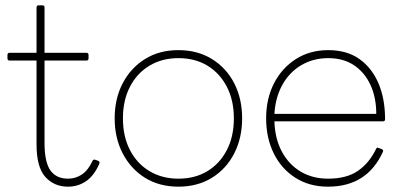

<svg xmlns="http://www.w3.org/2000/svg" viewBox="-20 -690 1503 720"><path d="M235 10Q183 10 150 -26.5Q117 -63 117 -149V-463H16Q8 -463 8 -471V-484Q8 -492 16 -492H117V-662Q117 -670 125 -670H139Q147 -670 147 -662V-492H304Q312 -492 312 -484V-471Q312 -463 304 -463H147V-154Q147 -82 169 -51Q191 -20 235 -20Q264 -20 287.5 -36Q311 -52 327 -87Q330 -93 337 -91L348 -87Q356 -84 352 -75Q332 -30 302 -10Q272 10 235 10Z M649 10Q577 10 523.5 -23.5Q470 -57 440 -115Q410 -173 410 -246Q410 -320 440 -377.5Q470 -435 523.5 -468.5Q577 -502 649 -502Q721 -502 775 -468.5Q829 -435 858.5 -377.5Q888 -320 888 -246Q888 -173 858.5 -115Q829 -57 775 -23.5Q721 10 649 10ZM649 -20Q711 -20 757.5 -48Q804 -76 830.5 -127Q857 -178 857 -246Q857 -314 830.5 -365Q804 -416 757.5 -444Q711 -472 649 -472Q588 -472 541 -444Q494 -416 467.5 -365Q441 -314 441 -246Q441 -178 467.5 -127Q494 -76 541 -48Q588 -20 649 -20Z M1210 10Q1140 10 1087.5 -23.5Q1035 -57 1006.5 -115Q978 -173 978 -246Q978 -320 1007.5 -377.5Q1037 -435 1089.5 -468.5Q1142 -502 1211 -502Q1281 -502 1328 -468.5Q1375 -435 1399.5 -377Q1424 -319 1424 -243Q1424 -235 1416 -235H1009Q1011 -170 1037 -121.5Q1063 -73 1107.5 -46.5Q1152 -20 1210 -20Q1280 -20 1322.5 -49.5Q1365 -79 1390 -131Q1393 -139 1400 -135L1411 -131Q1419 -128 1416 -121Q1357 10 1210 10ZM1211 -472Q1155 -472 1110.5 -446Q1066 -420 1039.5 -373Q1013 -326 1009 -263H1391Q1391 -324 1369.5 -371Q1348 -418 1308 -445Q1268 -472 1211 -472Z"/></svg>

Font: LINE Seed Sans App Thin
Style: Regular
Weight: 250
Designer: LINE VX Design & Dalton Maag Ltd & Sandoll Inc
Foundry: Dalton Maag Ltd
Version: Version 1.003